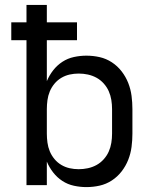

<svg xmlns="http://www.w3.org/2000/svg" viewBox="-20 -755 640 783"><path d="M332 8Q307 8 281.5 2.5Q256 -3 234.5 -17Q213 -31 197 -51.5Q181 -72 171 -96V0H88V-591H26V-664H88V-735H171V-664H294V-591H171V-424Q181 -448 197 -468.5Q213 -489 234.5 -503Q256 -517 281.5 -522.5Q307 -528 332 -528Q360 -528 386.5 -522Q413 -516 436 -501Q459 -486 476 -464Q493 -442 503 -416.5Q513 -391 516.5 -364Q520 -337 520 -310V-210Q520 -183 516.5 -156Q513 -129 503 -103.5Q493 -78 476 -56Q459 -34 436 -19Q413 -4 386.5 2Q360 8 332 8ZM301 -65Q320 -65 338.5 -69Q357 -73 373.5 -82Q390 -91 403 -105.5Q416 -120 423.5 -137Q431 -154 434 -172.5Q437 -191 437 -210V-310Q437 -329 434 -347.5Q431 -366 423.5 -383Q416 -400 403 -414.5Q390 -429 373.5 -438Q357 -447 338.5 -451Q320 -455 301 -455Q282 -455 264 -451Q246 -447 230 -437.5Q214 -428 202 -413.5Q190 -399 183 -382Q176 -365 173.5 -346.5Q171 -328 171 -310V-210Q171 -192 173.5 -173.5Q176 -155 183 -138Q190 -121 202 -106.5Q214 -92 230 -82.5Q246 -73 264 -69Q282 -65 301 -65Z"/></svg>

Font: Iosevka Fixed Extended
Style: Regular
Weight: 400
Width: 7
Monospace: yes
Designer: Belleve Invis
Foundry: Belleve Invis
Version: Version 24.1.1; ttfautohint (v1.8.4)